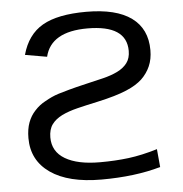

<svg xmlns="http://www.w3.org/2000/svg" viewBox="-51 -747 770 807"><g transform="rotate(-5 333.5 -344.0)"><path d="M595 -21Q487 10 345 10Q206 10 130 -43Q54 -96 54 -190Q54 -228 64.5 -256Q75 -284 94 -304Q114 -326 139 -339Q153 -347 167 -353.5Q181 -360 197 -365Q213 -370 242 -378Q271 -386 314 -396Q353 -405 388 -413.5Q423 -422 449.5 -435Q476 -448 491 -468Q506 -488 506 -519Q506 -628 341 -628Q187 -628 162 -524L70 -540Q93 -624 157 -661Q221 -698 342 -698Q468 -698 532.5 -651Q597 -604 597 -514Q597 -476 584 -446.5Q571 -417 547 -394Q535 -383 519 -373Q503 -363 480.5 -353.5Q458 -344 427.5 -335Q397 -326 356 -317Q309 -307 270.5 -297.5Q232 -288 204.5 -274.5Q177 -261 161.5 -240Q146 -219 146 -185Q146 -125 198.5 -94Q251 -63 345 -63Q410 -63 466 -70Q522 -77 588 -97Z"/></g></svg>

Font: Libra Sans
Style: Regular
Weight: 400
Foundry: Context Ltd
Version: Version 1.000; ttfautohint (v1.3)